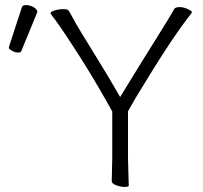

<svg xmlns="http://www.w3.org/2000/svg" viewBox="-20 -732 799 756"><path d="M420 -19 422 -108V-293Q325 -469 215 -629Q194 -659 187 -667.5Q180 -676 179 -679Q179 -686 195.5 -691Q212 -696 229 -696Q246 -696 249 -692Q257 -680 266 -662.5Q275 -645 299.5 -604.5Q324 -564 366.5 -495.5Q409 -427 453 -350Q546 -502 599.5 -587Q653 -672 666 -697Q671 -704 687 -704Q703 -704 719 -696.5Q735 -689 735 -686V-681Q660 -589 515 -348Q494 -312 484 -294V-107L487 -1Q487 4 471 4Q455 4 437.5 -2.5Q420 -9 420 -19ZM66 -703Q68 -712 83 -712Q98 -712 112.5 -703.5Q127 -695 127 -685Q127 -683 126 -682L64 -531Q62 -525 51 -525Q40 -525 27.5 -532Q15 -539 15 -542V-547Z"/></svg>

Font: LXGW WenKai Light
Style: Regular
Weight: 300
Designer: LXGW / Fontworks Inc.
Foundry: LXGW / Fontworks Inc.
Version: Version 1.501; October 10, 2024